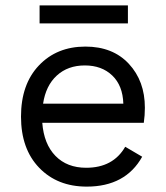

<svg xmlns="http://www.w3.org/2000/svg" viewBox="-20 -683 617 713"><path d="M455 -663V-596H127V-663ZM518 -283Q518 -255 514 -227H137Q143 -148 186 -104Q229 -60 300 -60Q400 -60 445 -138L508 -101Q446 10 302 10Q193 10 125.5 -60Q58 -130 58 -250Q58 -370 124.5 -440Q191 -510 297 -510Q399 -510 458.5 -446Q518 -382 518 -283ZM140 -298H438Q436 -365 397 -402.5Q358 -440 295 -440Q232 -440 191 -402.5Q150 -365 140 -298Z"/></svg>

Font: Elaine Sans
Style: Regular
Weight: 400
Designer: Wei Huang
Foundry: Wei Huang
Version: Version 2.001;December 24, 2019;FontCreator 12.0.0.2547 64-b